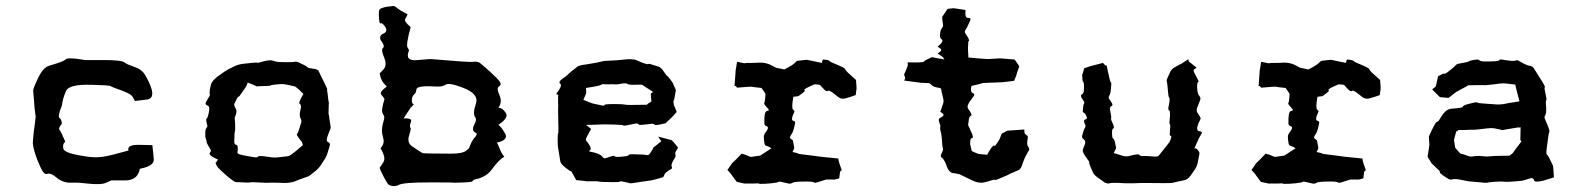

<svg xmlns="http://www.w3.org/2000/svg" viewBox="-20 -629 5436 659"><path d="M408.2 -414.1C402.3 -419.9 377.9 -422.9 335.9 -422.9H272.5C250 -426.8 233.4 -428.7 221.7 -428.7C212.9 -428.7 207 -427.7 205.1 -424.8C200.2 -419.9 182.6 -413.1 151.4 -404.3C135.7 -400.4 123 -386.7 111.3 -362.3C99.6 -337.9 93.8 -323.2 93.8 -318.4C95.7 -294.9 97.7 -274.4 98.6 -258.8C100.6 -243.2 101.6 -232.4 102.5 -228.5C98.6 -196.3 96.7 -178.7 95.7 -175.8V-170.9C94.7 -168.9 94.7 -159.2 92.8 -141.6V-137.7C93.8 -119.1 102.5 -90.8 119.1 -54.7C127 -37.1 134.8 -29.3 141.6 -32.2C149.4 -35.2 160.2 -31.2 172.9 -20.5C187.5 -7.8 205.1 -1 224.6 -2C243.2 -2.9 265.6 -1 291 2C300.8 2.9 309.6 2.9 316.4 2.9C329.1 2.9 337.9 1 344.7 -2C355.5 -6.8 360.4 -8.8 361.3 -9.8H407.2C437.5 -8.8 455.1 -22.5 460 -49.8C492.2 -55.7 507.8 -66.4 507.8 -80.1V-82C506.8 -97.7 504.9 -113.3 502.9 -130.9C502 -130.9 487.3 -130.9 459 -131.8C429.7 -132.8 417 -126 420.9 -112.3C378.9 -100.6 349.6 -92.8 331.1 -90.8C313.5 -87.9 293 -88.9 270.5 -92.8C223.6 -99.6 199.2 -108.4 197.3 -119.1C195.3 -130.9 197.3 -137.7 204.1 -142.6C194.3 -165 188.5 -178.7 184.6 -182.6C180.7 -186.5 183.6 -194.3 192.4 -204.1C191.4 -214.8 189.5 -220.7 184.6 -223.6C179.7 -226.6 181.6 -241.2 192.4 -266.6C194.3 -283.2 199.2 -299.8 206.1 -315.4C211.9 -332 241.2 -339.8 294.9 -337.9C334 -336.9 356.4 -335.9 360.4 -333C364.3 -331.1 370.1 -328.1 378.9 -325.2C414.1 -313.5 432.6 -303.7 435.5 -295.9C439.5 -289.1 441.4 -284.2 443.4 -282.2C442.4 -282.2 456.1 -284.2 482.4 -287.1C509.8 -289.1 509.8 -316.4 479.5 -369.1C472.7 -382.8 459 -393.6 441.4 -399.4C423.8 -405.3 412.1 -410.2 408.2 -414.1Z M943.4 -416C932.6 -416 923.8 -418 916 -420.9C914.1 -421.9 911.1 -421.9 907.2 -421.9C899.4 -421.9 888.7 -419.9 875 -416C867.2 -413.1 862.3 -413.1 860.4 -414.1C859.4 -415 844.7 -413.1 816.4 -410.2C806.6 -409.2 796.9 -407.2 786.1 -402.3L762.7 -390.6C753.9 -385.7 745.1 -379.9 736.3 -373C727.5 -367.2 722.7 -363.3 719.7 -360.4C713.9 -355.5 710 -350.6 707 -345.7C704.1 -339.8 702.1 -332 700.2 -321.3C699.2 -311.5 699.2 -306.6 700.2 -305.7C702.1 -303.7 697.3 -295.9 688.5 -281.2C683.6 -274.4 685.5 -268.6 692.4 -266.6C699.2 -264.6 700.2 -254.9 695.3 -236.3C693.4 -227.5 691.4 -222.7 689.5 -222.7C686.5 -221.7 687.5 -213.9 691.4 -198.2C692.4 -195.3 691.4 -193.4 688.5 -189.5C685.5 -186.5 684.6 -180.7 684.6 -170.9V-160.2C688.5 -147.5 689.5 -141.6 689.5 -140.6C688.5 -139.6 693.4 -131.8 702.1 -116.2C705.1 -113.3 704.1 -109.4 700.2 -104.5C696.3 -98.6 706.1 -90.8 728.5 -81.1C724.6 -76.2 722.7 -73.2 720.7 -71.3C718.8 -69.3 721.7 -62.5 728.5 -53.7C734.4 -46.9 742.2 -40 750 -33.2C757.8 -26.4 762.7 -21.5 766.6 -18.6C778.3 -9.8 785.2 -4.9 786.1 -4.9C787.1 -3.9 796.9 -3.9 817.4 -2.9C828.1 -2 835 -2 837.9 -2.9C839.8 -3.9 855.5 -3.9 882.8 -2C891.6 -1 902.3 -2 913.1 -2C923.8 -2 937.5 -2 956.1 -1H957C969.7 -1 981.4 -2.9 990.2 -5.9C999 -9.8 1007.8 -12.7 1015.6 -15.6C1032.2 -21.5 1041 -24.4 1043 -26.4C1044.9 -28.3 1051.8 -33.2 1062.5 -42C1069.3 -46.9 1076.2 -54.7 1082 -63.5C1087.9 -72.3 1091.8 -79.1 1094.7 -83C1099.6 -90.8 1103.5 -99.6 1106.4 -111.3L1111.3 -127C1114.3 -134.8 1111.3 -139.6 1105.5 -141.6C1099.6 -143.6 1100.6 -153.3 1107.4 -169.9C1112.3 -182.6 1115.2 -189.5 1115.2 -191.4C1115.2 -193.4 1113.3 -201.2 1111.3 -216.8C1109.4 -228.5 1109.4 -233.4 1108.4 -234.4C1107.4 -235.4 1107.4 -247.1 1108.4 -270.5C1109.4 -273.4 1108.4 -279.3 1106.4 -289.1C1105.5 -298.8 1104.5 -308.6 1102.5 -320.3C1102.5 -321.3 1102.5 -321.3 1103.5 -322.3C1103.5 -324.2 1092.8 -345.7 1072.3 -387.7L1064.5 -391.6L1040 -395.5C1037.1 -396.5 1035.2 -397.5 1033.2 -400.4C1031.2 -402.3 1021.5 -407.2 1004.9 -415C1000 -417 995.1 -418 992.2 -417C990.2 -416 973.6 -415 943.4 -416ZM830.1 -345.7C847.7 -338.9 856.4 -335 858.4 -334C859.4 -332 862.3 -332 867.2 -333C894.5 -334 908.2 -334 909.2 -335.9C909.2 -336.9 914.1 -336.9 925.8 -338.9C941.4 -340.8 951.2 -340.8 955.1 -339.8C958 -339.8 970.7 -337.9 993.2 -332C1002 -325.2 1006.8 -321.3 1007.8 -320.3C1007.8 -319.3 1012.7 -315.4 1021.5 -306.6C1008.8 -286.1 1004.9 -274.4 1008.8 -272.5C1012.7 -270.5 1014.6 -264.6 1011.7 -253.9C1007.8 -239.3 1007.8 -228.5 1011.7 -222.7C1014.6 -216.8 1015.6 -211.9 1013.7 -208C1006.8 -185.5 1002.9 -172.9 1001 -170.9C998 -168.9 998 -167 1001 -162.1C1009.8 -148.4 1015.6 -142.6 1016.6 -141.6L1019.5 -130.9C1001 -114.3 988.3 -104.5 982.4 -100.6C977.5 -96.7 972.7 -93.8 967.8 -92.8C962.9 -91.8 954.1 -91.8 941.4 -89.8C928.7 -87.9 918 -87.9 906.2 -89.8C880.9 -93.8 867.2 -94.7 866.2 -91.8C864.3 -88.9 859.4 -87.9 850.6 -89.8C842.8 -90.8 831.1 -92.8 816.4 -95.7C801.8 -98.6 793.9 -101.6 794.9 -105.5C797.9 -122.1 795.9 -130.9 791 -131.8C786.1 -132.8 783.2 -136.7 784.2 -144.5C784.2 -164.1 785.2 -174.8 786.1 -176.8C787.1 -178.7 787.1 -182.6 787.1 -187.5C787.1 -202.1 787.1 -211.9 786.1 -216.8C785.2 -221.7 785.2 -225.6 787.1 -228.5C793 -242.2 793 -252 788.1 -257.8C784.2 -264.6 783.2 -269.5 784.2 -272.5C792 -289.1 796.9 -297.9 797.9 -296.9C799.8 -295.9 803.7 -300.8 810.5 -311.5C820.3 -325.2 825.2 -332 825.2 -333C825.2 -332 827.1 -336.9 830.1 -345.7Z M1378.9 -580.1C1357.4 -590.8 1345.7 -598.6 1341.8 -602.5C1337.9 -606.4 1335 -607.4 1331.1 -608.4C1330.1 -608.4 1330.1 -609.4 1329.1 -608.4C1297.9 -605.5 1282.2 -600.6 1281.2 -592.8C1280.3 -585.9 1280.3 -580.1 1280.3 -577.1V-576.2C1281.2 -557.6 1282.2 -547.9 1286.1 -548.8C1289.1 -549.8 1292 -548.8 1294.9 -545.9C1308.6 -531.2 1309.6 -520.5 1297.9 -514.6C1286.1 -509.8 1282.2 -502.9 1286.1 -492.2C1296.9 -478.5 1299.8 -468.8 1294.9 -464.8C1289.1 -460 1291 -449.2 1298.8 -430.7C1305.7 -414.1 1304.7 -400.4 1296.9 -391.6C1289.1 -382.8 1284.2 -377.9 1283.2 -377C1285.2 -364.3 1289.1 -353.5 1295.9 -344.7L1307.6 -332C1290 -319.3 1283.2 -309.6 1289.1 -303.7C1293.9 -297.9 1297.9 -293 1299.8 -289.1C1292 -264.6 1290 -249 1292 -243.2C1294.9 -237.3 1295.9 -234.4 1296.9 -233.4C1299.8 -230.5 1299.8 -223.6 1295.9 -210.9C1292 -198.2 1291 -187.5 1291 -178.7C1291 -172.9 1293 -164.1 1295.9 -152.3C1298.8 -140.6 1294.9 -129.9 1286.1 -120.1C1298.8 -98.6 1302.7 -83 1295.9 -72.3C1289.1 -61.5 1285.2 -55.7 1283.2 -53.7C1284.2 -47.9 1289.1 -37.1 1297.9 -20.5C1306.6 -4.9 1311.5 2.9 1312.5 3.9C1318.4 7.8 1325.2 9.8 1331.1 9.8C1336.9 9.8 1342.8 8.8 1347.7 5.9C1358.4 0 1392.6 -2.9 1450.2 -2.9C1507.8 -2.9 1536.1 -2.9 1537.1 -2C1538.1 -1 1541 -2 1545.9 -2C1581.1 -2.9 1599.6 -3.9 1601.6 -6.8C1603.5 -10.7 1607.4 -12.7 1612.3 -13.7C1636.7 -18.6 1656.2 -30.3 1669.9 -49.8C1683.6 -68.4 1696.3 -83 1710.9 -90.8C1703.1 -100.6 1698.2 -110.4 1695.3 -118.2C1692.4 -126 1688.5 -133.8 1685.5 -139.6C1712.9 -145.5 1722.7 -156.2 1712.9 -171.9C1704.1 -187.5 1696.3 -197.3 1690.4 -200.2C1709 -212.9 1718.8 -223.6 1718.8 -234.4C1718.8 -237.3 1716.8 -240.2 1714.8 -243.2C1707 -254.9 1698.2 -259.8 1690.4 -258.8C1700.2 -271.5 1701.2 -286.1 1694.3 -302.7C1686.5 -319.3 1686.5 -329.1 1693.4 -333C1702.1 -337.9 1699.2 -346.7 1685.5 -360.4C1671.9 -374 1653.3 -391.6 1627 -413.1C1622.1 -417 1613.3 -418 1604.5 -417C1595.7 -415 1548.8 -418.9 1464.8 -425.8C1460 -426.8 1443.4 -425.8 1414.1 -422.9C1383.8 -419.9 1374 -429.7 1382.8 -453.1C1384.8 -456.1 1382.8 -460 1378.9 -465.8C1375 -470.7 1377.9 -494.1 1389.6 -536.1C1374 -548.8 1367.2 -558.6 1371.1 -564.5C1375 -570.3 1377 -575.2 1378.9 -580.1ZM1474.6 -332C1491.2 -331.1 1502 -333 1508.8 -337.9C1515.6 -343.8 1536.1 -340.8 1568.4 -328.1C1607.4 -313.5 1621.1 -294.9 1613.3 -272.5C1605.5 -250 1604.5 -233.4 1612.3 -224.6C1615.2 -220.7 1614.3 -212.9 1607.4 -200.2C1600.6 -187.5 1602.5 -177.7 1613.3 -172.9C1618.2 -170.9 1617.2 -166 1610.4 -158.2C1603.5 -151.4 1595.7 -137.7 1589.8 -120.1L1579.1 -111.3C1572.3 -105.5 1555.7 -101.6 1530.3 -101.6C1466.8 -101.6 1433.6 -102.5 1430.7 -103.5C1427.7 -104.5 1416 -112.3 1395.5 -126C1382.8 -134.8 1378.9 -146.5 1383.8 -162.1C1387.7 -177.7 1390.6 -186.5 1389.6 -188.5C1385.7 -194.3 1386.7 -202.1 1390.6 -210.9C1394.5 -219.7 1385.7 -223.6 1365.2 -222.7C1382.8 -249 1390.6 -261.7 1391.6 -261.7C1392.6 -261.7 1395.5 -264.6 1400.4 -271.5C1395.5 -271.5 1393.6 -276.4 1393.6 -285.2C1393.6 -293.9 1396.5 -300.8 1402.3 -305.7C1406.2 -308.6 1408.2 -313.5 1409.2 -322.3C1410.2 -331.1 1431.6 -335 1474.6 -332Z M2166 -421.9C2159.2 -424.8 2151.4 -425.8 2142.6 -425.8C2137.7 -425.8 2131.8 -425.8 2125 -424.8C2108.4 -422.9 2085.9 -420.9 2055.7 -419.9C2053.7 -419.9 2044.9 -418 2028.3 -414.1C2011.7 -411.1 2001 -409.2 1994.1 -408.2C1976.6 -406.2 1965.8 -403.3 1961.9 -400.4C1959 -397.5 1952.1 -392.6 1943.4 -385.7C1939.5 -382.8 1932.6 -377 1924.8 -369.1C1916 -362.3 1909.2 -358.4 1905.3 -354.5C1899.4 -349.6 1898.4 -344.7 1903.3 -340.8C1908.2 -336.9 1904.3 -327.1 1891.6 -310.5C1890.6 -308.6 1889.6 -307.6 1889.6 -306.6C1888.7 -305.7 1889.6 -305.7 1892.6 -304.7C1896.5 -303.7 1898.4 -302.7 1895.5 -300.8V-275.4C1896.5 -268.6 1895.5 -258.8 1895.5 -246.1C1896.5 -196.3 1897.5 -171.9 1895.5 -170.9C1894.5 -170.9 1893.6 -157.2 1894.5 -130.9C1894.5 -128.9 1895.5 -120.1 1898.4 -104.5C1901.4 -88.9 1902.3 -78.1 1903.3 -74.2C1904.3 -71.3 1906.2 -66.4 1912.1 -61.5C1917 -56.6 1924.8 -49.8 1936.5 -42H1939.5C1941.4 -41 1946.3 -31.2 1958 -10.7C1979.5 -8.8 1990.2 -7.8 1991.2 -6.8H2018.6C2029.3 -6.8 2034.2 -6.8 2035.2 -5.9C2036.1 -4.9 2051.8 -3.9 2083 -3.9C2098.6 -3.9 2106.4 -3.9 2107.4 -5.9C2108.4 -7.8 2120.1 -5.9 2142.6 0H2145.5C2149.4 0 2156.2 -1 2167 -2.9C2180.7 -4.9 2191.4 -6.8 2200.2 -7.8C2210.9 -8.8 2221.7 -10.7 2234.4 -14.6C2247.1 -18.6 2253.9 -20.5 2254.9 -20.5C2257.8 -21.5 2258.8 -25.4 2260.7 -30.3C2261.7 -34.2 2269.5 -41 2285.2 -49.8C2287.1 -51.8 2287.1 -53.7 2285.2 -58.6C2283.2 -63.5 2287.1 -73.2 2296.9 -87.9C2298.8 -91.8 2299.8 -95.7 2297.9 -99.6C2295.9 -103.5 2299.8 -110.4 2307.6 -122.1C2293.9 -139.6 2286.1 -148.4 2284.2 -148.4C2283.2 -148.4 2267.6 -152.3 2239.3 -160.2L2242.2 -155.3C2241.2 -156.2 2244.1 -152.3 2250 -144.5C2232.4 -129.9 2223.6 -123 2222.7 -123C2223.6 -122.1 2219.7 -115.2 2210.9 -102.5C2208 -97.7 2204.1 -95.7 2199.2 -96.7C2194.3 -98.6 2178.7 -98.6 2149.4 -99.6C2141.6 -99.6 2137.7 -98.6 2136.7 -95.7C2135.7 -93.8 2126 -91.8 2107.4 -90.8C2095.7 -89.8 2089.8 -90.8 2088.9 -93.8C2087.9 -95.7 2078.1 -92.8 2057.6 -85.9C2054.7 -84 2050.8 -86.9 2045.9 -92.8C2041 -98.6 2028.3 -104.5 2005.9 -108.4C2002 -108.4 2001 -110.4 2005.9 -114.3C2009.8 -119.1 2005.9 -129.9 1993.2 -144.5C1991.2 -146.5 1990.2 -148.4 1991.2 -152.3C1992.2 -156.2 1998 -167 2008.8 -186.5L1997.1 -196.3L1991.2 -200.2C2022.5 -201.2 2042 -201.2 2048.8 -202.1C2054.7 -202.1 2070.3 -202.1 2094.7 -201.2C2110.4 -200.2 2119.1 -200.2 2120.1 -198.2C2121.1 -196.3 2132.8 -199.2 2157.2 -204.1C2165 -206.1 2170.9 -205.1 2171.9 -202.1C2172.9 -199.2 2184.6 -200.2 2209 -203.1C2217.8 -205.1 2224.6 -204.1 2226.6 -201.2C2228.5 -198.2 2241.2 -200.2 2264.6 -206.1L2289.1 -229.5C2291 -231.4 2294.9 -236.3 2302.7 -245.1C2296.9 -259.8 2293.9 -266.6 2293 -267.6C2293 -268.6 2293 -270.5 2292 -274.4C2291 -278.3 2291 -281.2 2293 -285.2C2294.9 -288.1 2295.9 -299.8 2299.8 -320.3C2293 -335 2290 -341.8 2290 -342.8C2290 -343.8 2285.2 -350.6 2274.4 -364.3C2270.5 -368.2 2269.5 -369.1 2268.6 -369.1C2267.6 -370.1 2263.7 -376 2255.9 -386.7C2252 -393.6 2246.1 -397.5 2240.2 -400.4C2234.4 -402.3 2227.5 -404.3 2220.7 -406.2C2212.9 -409.2 2208 -411.1 2205.1 -409.2C2203.1 -407.2 2189.5 -411.1 2166 -421.9ZM2107.4 -340.8C2122.1 -343.8 2130.9 -343.8 2133.8 -340.8C2136.7 -338.9 2142.6 -337.9 2153.3 -337.9C2174.8 -338.9 2185.5 -338.9 2186.5 -336.9C2187.5 -335 2199.2 -328.1 2221.7 -313.5C2215.8 -309.6 2212.9 -307.6 2213.9 -306.6C2213.9 -304.7 2213.9 -296.9 2215.8 -281.2C2210 -277.3 2207 -274.4 2206.1 -274.4C2206.1 -275.4 2204.1 -273.4 2200.2 -269.5C2154.3 -268.6 2129.9 -268.6 2127.9 -269.5C2126 -270.5 2120.1 -270.5 2109.4 -271.5C2073.2 -272.5 2055.7 -271.5 2054.7 -268.6C2054.7 -265.6 2049.8 -265.6 2039.1 -268.6C2019.5 -272.5 2010.7 -274.4 2009.8 -275.4C2008.8 -275.4 2000 -279.3 1982.4 -286.1C1989.3 -301.8 1992.2 -309.6 1992.2 -310.5C1992.2 -311.5 1992.2 -316.4 1991.2 -327.1C2024.4 -332 2041 -335.9 2043 -337.9C2044.9 -339.8 2048.8 -340.8 2057.6 -339.8C2061.5 -338.9 2069.3 -339.8 2080.1 -339.8C2089.8 -338.9 2098.6 -338.9 2107.4 -340.8Z M2840.8 -412.1C2833 -415 2828.1 -418 2825.2 -420.9C2822.3 -422.9 2816.4 -423.8 2805.7 -424.8C2803.7 -424.8 2803.7 -423.8 2802.7 -420.9C2801.8 -417 2801.8 -415 2800.8 -413.1C2766.6 -419.9 2750 -423.8 2749 -423.8C2748 -423.8 2739.3 -422.9 2721.7 -420.9C2717.8 -420.9 2712.9 -418.9 2709 -414.1C2705.1 -409.2 2693.4 -401.4 2671.9 -390.6C2656.2 -394.5 2648.4 -395.5 2647.5 -395.5C2646.5 -394.5 2638.7 -399.4 2623 -407.2C2614.3 -411.1 2602.5 -414.1 2588.9 -414.1C2574.2 -413.1 2565.4 -413.1 2561.5 -413.1C2545.9 -413.1 2539.1 -413.1 2538.1 -412.1C2537.1 -411.1 2527.3 -413.1 2509.8 -417C2506.8 -399.4 2505.9 -389.6 2504.9 -387.7C2504.9 -385.7 2503.9 -368.2 2501 -333C2503.9 -335 2504.9 -334 2505.9 -333C2506.8 -332 2507.8 -331.1 2509.8 -328.1C2543.9 -331.1 2560.5 -332 2562.5 -331.1C2564.5 -330.1 2575.2 -329.1 2593.8 -327.1C2602.5 -314.5 2607.4 -307.6 2607.4 -306.6L2606.4 -293C2605.5 -282.2 2604.5 -276.4 2602.5 -274.4C2601.6 -272.5 2606.4 -266.6 2617.2 -254.9C2620.1 -251 2619.1 -249 2612.3 -248C2605.5 -247.1 2602.5 -232.4 2603.5 -205.1C2603.5 -200.2 2606.4 -197.3 2612.3 -195.3C2618.2 -193.4 2617.2 -185.5 2605.5 -171.9C2603.5 -168.9 2601.6 -165 2601.6 -158.2C2601.6 -152.3 2602.5 -143.6 2604.5 -134.8C2605.5 -130.9 2607.4 -128.9 2612.3 -127.9C2616.2 -127 2622.1 -124 2627.9 -120.1C2602.5 -103.5 2589.8 -95.7 2588.9 -94.7C2587.9 -94.7 2578.1 -93.8 2560.5 -90.8C2556.6 -89.8 2551.8 -91.8 2545.9 -94.7C2540 -97.7 2532.2 -99.6 2525.4 -101.6C2503.9 -79.1 2493.2 -68.4 2492.2 -68.4C2492.2 -67.4 2487.3 -60.5 2476.6 -45.9C2487.3 -34.2 2492.2 -28.3 2492.2 -27.3C2492.2 -26.4 2498 -19.5 2508.8 -4.9L2535.2 1H2565.4C2578.1 0 2585 0 2586.9 2H2591.8C2598.6 2 2611.3 2 2628.9 0C2643.6 -2 2651.4 -2.9 2652.3 -4.9C2652.3 -6.8 2663.1 -4.9 2686.5 1C2691.4 2 2696.3 1 2701.2 -2C2705.1 -4.9 2721.7 -5.9 2751 -5.9C2766.6 -5.9 2774.4 -3.9 2775.4 -2C2775.4 0 2789.1 -3.9 2815.4 -12.7H2844.7L2860.4 -16.6C2862.3 -30.3 2863.3 -38.1 2863.3 -39.1C2863.3 -40 2865.2 -42 2869.1 -44.9C2862.3 -63.5 2859.4 -73.2 2859.4 -74.2C2858.4 -75.2 2858.4 -78.1 2857.4 -85C2823.2 -88.9 2803.7 -89.8 2798.8 -90.8C2793.9 -91.8 2787.1 -91.8 2777.3 -93.8C2739.3 -98.6 2719.7 -100.6 2719.7 -101.6C2719.7 -102.5 2713.9 -104.5 2700.2 -107.4C2704.1 -115.2 2706.1 -119.1 2706.1 -120.1C2706.1 -121.1 2705.1 -130.9 2701.2 -147.5C2697.3 -150.4 2694.3 -152.3 2692.4 -154.3C2690.4 -156.2 2691.4 -160.2 2696.3 -168C2700.2 -172.9 2703.1 -180.7 2705.1 -188.5L2709 -207C2710 -210.9 2708 -212.9 2702.1 -214.8C2696.3 -216.8 2697.3 -226.6 2706.1 -244.1C2708 -247.1 2706.1 -250 2702.1 -252.9C2698.2 -255.9 2698.2 -270.5 2703.1 -296.9C2711.9 -297.9 2717.8 -298.8 2718.8 -298.8C2719.7 -297.9 2725.6 -302.7 2738.3 -312.5C2741.2 -314.5 2743.2 -317.4 2741.2 -320.3C2739.3 -323.2 2751 -329.1 2776.4 -339.8C2788.1 -338.9 2793.9 -337.9 2794.9 -336.9C2795.9 -335.9 2799.8 -331.1 2807.6 -323.2C2813.5 -316.4 2819.3 -314.5 2822.3 -317.4C2825.2 -320.3 2835.9 -313.5 2854.5 -297.9C2862.3 -291 2872.1 -288.1 2883.8 -292C2895.5 -294.9 2906.2 -298.8 2917 -302.7L2919.9 -325.2C2919.9 -326.2 2919.9 -335.9 2918 -354.5C2893.6 -376 2880.9 -387.7 2880.9 -391.6C2880.9 -394.5 2867.2 -401.4 2840.8 -412.1Z M3293.9 -594.7C3266.6 -598.6 3252 -601.6 3251 -600.6C3249 -600.6 3243.2 -599.6 3232.4 -598.6C3221.7 -583 3215.8 -574.2 3214.8 -572.3C3212.9 -571.3 3213.9 -561.5 3216.8 -543.9C3217.8 -540 3215.8 -536.1 3211.9 -531.2C3208 -526.4 3207 -518.6 3206.1 -504.9C3206.1 -501 3208 -497.1 3212.9 -493.2C3217.8 -489.3 3212.9 -480.5 3198.2 -468.8C3201.2 -466.8 3205.1 -464.8 3209 -460.9C3212.9 -457 3209 -452.1 3198.2 -445.3C3210.9 -437.5 3216.8 -432.6 3217.8 -431.6C3216.8 -431.6 3217.8 -429.7 3221.7 -424.8C3195.3 -429.7 3182.6 -431.6 3180.7 -432.6C3179.7 -433.6 3170.9 -429.7 3154.3 -420.9C3154.3 -419.9 3153.3 -418.9 3150.4 -417C3147.5 -415 3129.9 -414.1 3097.7 -415C3094.7 -415 3094.7 -414.1 3095.7 -410.2C3097.7 -407.2 3092.8 -394.5 3083 -373C3085.9 -366.2 3086.9 -362.3 3086.9 -361.3C3087.9 -360.4 3085.9 -357.4 3083 -352.5C3117.2 -347.7 3134.8 -345.7 3135.7 -345.7C3135.7 -344.7 3145.5 -344.7 3165 -343.8C3168.9 -344.7 3172.9 -341.8 3177.7 -336.9C3182.6 -332 3191.4 -329.1 3205.1 -327.1C3209 -326.2 3210.9 -324.2 3210.9 -320.3C3210.9 -316.4 3213.9 -305.7 3217.8 -289.1C3219.7 -282.2 3217.8 -273.4 3213.9 -264.6C3210.9 -254.9 3209 -248 3207 -245.1C3209 -244.1 3212.9 -242.2 3216.8 -238.3C3220.7 -234.4 3217.8 -229.5 3207 -224.6C3202.1 -221.7 3201.2 -217.8 3203.1 -211.9C3205.1 -207 3205.1 -203.1 3207 -200.2C3208 -197.3 3208 -194.3 3207 -190.4C3206.1 -186.5 3208 -179.7 3210.9 -168.9C3210.9 -168 3211.9 -163.1 3212.9 -151.4C3213.9 -139.6 3213.9 -133.8 3213.9 -132.8C3215.8 -122.1 3216.8 -117.2 3216.8 -116.2C3217.8 -116.2 3214.8 -110.4 3210 -97.7C3208 -93.8 3209 -89.8 3213.9 -86.9C3218.8 -83 3224.6 -73.2 3230.5 -55.7C3235.4 -43.9 3241.2 -37.1 3249 -35.2C3255.9 -34.2 3264.6 -33.2 3272.5 -31.2C3273.4 -30.3 3281.2 -27.3 3294.9 -20.5C3308.6 -13.7 3317.4 -9.8 3321.3 -7.8C3330.1 -3.9 3338.9 -2 3346.7 -2C3350.6 -2 3353.5 -2 3357.4 -2.9C3368.2 -5.9 3375 -6.8 3378.9 -8.8C3387.7 -11.7 3392.6 -12.7 3394.5 -11.7C3396.5 -9.8 3407.2 -14.6 3427.7 -23.4C3436.5 -27.3 3441.4 -29.3 3442.4 -30.3C3442.4 -31.2 3454.1 -35.2 3477.5 -45.9C3482.4 -48.8 3486.3 -55.7 3490.2 -68.4C3494.1 -81.1 3501 -95.7 3511.7 -113.3C3512.7 -114.3 3512.7 -114.3 3512.7 -116.2C3512.7 -118.2 3511.7 -122.1 3508.8 -126C3504.9 -130.9 3504.9 -141.6 3507.8 -156.2C3508.8 -161.1 3505.9 -164.1 3501 -167C3496.1 -169.9 3495.1 -175.8 3496.1 -184.6C3459 -181.6 3440.4 -180.7 3439.5 -180.7C3438.5 -181.6 3431.6 -177.7 3418 -169.9L3411.1 -152.3C3412.1 -152.3 3408.2 -147.5 3402.3 -137.7C3398.4 -130.9 3394.5 -127 3391.6 -128.9C3388.7 -130.9 3380.9 -121.1 3368.2 -97.7C3348.6 -99.6 3339.8 -100.6 3338.9 -100.6C3337.9 -100.6 3330.1 -103.5 3315.4 -110.4L3309.6 -134.8C3309.6 -135.7 3309.6 -138.7 3310.5 -144.5C3309.6 -150.4 3312.5 -153.3 3316.4 -155.3C3321.3 -156.2 3319.3 -164.1 3312.5 -178.7C3305.7 -193.4 3301.8 -201.2 3302.7 -202.1C3303.7 -203.1 3303.7 -209 3305.7 -220.7C3306.6 -226.6 3308.6 -229.5 3312.5 -231.4C3316.4 -233.4 3313.5 -241.2 3303.7 -254.9C3300.8 -258.8 3299.8 -263.7 3302.7 -269.5C3304.7 -275.4 3310.5 -284.2 3321.3 -297.9C3326.2 -303.7 3324.2 -307.6 3318.4 -309.6C3312.5 -312.5 3310.5 -320.3 3314.5 -334C3336.9 -338.9 3349.6 -342.8 3352.5 -343.8C3356.4 -344.7 3370.1 -344.7 3394.5 -345.7C3415 -346.7 3425.8 -346.7 3427.7 -347.7C3428.7 -347.7 3439.5 -348.6 3460.9 -351.6C3463.9 -358.4 3465.8 -365.2 3467.8 -369.1C3468.8 -374 3472.7 -384.8 3478.5 -401.4L3466.8 -418.9L3461.9 -424.8C3428.7 -427.7 3413.1 -428.7 3412.1 -428.7L3379.9 -426.8C3372.1 -425.8 3357.4 -426.8 3336.9 -428.7C3316.4 -430.7 3305.7 -431.6 3303.7 -431.6C3303.7 -434.6 3303.7 -441.4 3302.7 -453.1C3301.8 -463.9 3302.7 -469.7 3302.7 -470.7C3302.7 -482.4 3303.7 -488.3 3305.7 -489.3C3307.6 -491.2 3303.7 -499 3293.9 -513.7C3291 -517.6 3291 -522.5 3293.9 -526.4C3296.9 -530.3 3301.8 -540 3309.6 -557.6C3312.5 -564.5 3310.5 -568.4 3302.7 -567.4C3294.9 -567.4 3292 -576.2 3293.9 -594.7Z M4086.9 -396.5C4071.3 -410.2 4062.5 -416 4061.5 -417C4060.5 -418 4059.6 -420.9 4058.6 -425.8L4033.2 -409.2C4033.2 -410.2 4025.4 -405.3 4010.7 -397.5C4003.9 -393.6 3998 -386.7 3994.1 -377C3990.2 -368.2 3987.3 -361.3 3985.4 -357.4C3984.4 -354.5 3983.4 -350.6 3985.4 -347.7C3986.3 -344.7 3987.3 -332 3989.3 -310.5C3990.2 -299.8 3991.2 -294.9 3993.2 -293.9C3995.1 -292 3995.1 -282.2 3991.2 -264.6C3989.3 -255.9 3989.3 -251 3993.2 -250C3996.1 -249 3997.1 -236.3 3994.1 -212.9C3993.2 -207 3994.1 -203.1 3996.1 -201.2C3997.1 -200.2 3997.1 -190.4 3995.1 -172.9C3994.1 -167 3995.1 -163.1 3999 -162.1C4002 -161.1 4000 -154.3 3994.1 -141.6C3985.4 -129.9 3976.6 -119.1 3968.8 -109.4C3961.9 -100.6 3958 -95.7 3957 -94.7C3955.1 -91.8 3949.2 -90.8 3938.5 -91.8C3927.7 -92.8 3917 -93.8 3905.3 -93.8C3896.5 -92.8 3891.6 -94.7 3890.6 -97.7C3889.6 -100.6 3878.9 -99.6 3856.4 -93.8C3849.6 -91.8 3840.8 -91.8 3832 -94.7C3823.2 -97.7 3813.5 -100.6 3802.7 -103.5C3807.6 -113.3 3809.6 -118.2 3810.5 -119.1C3811.5 -120.1 3809.6 -128.9 3805.7 -145.5C3803.7 -150.4 3802.7 -152.3 3800.8 -153.3C3797.9 -154.3 3796.9 -161.1 3796.9 -174.8C3796.9 -182.6 3797.9 -187.5 3801.8 -188.5C3805.7 -189.5 3802.7 -198.2 3794.9 -214.8C3793 -219.7 3793 -222.7 3793.9 -224.6C3794.9 -226.6 3793 -235.4 3790 -252C3788.1 -258.8 3791 -263.7 3795.9 -265.6C3800.8 -267.6 3797.9 -275.4 3787.1 -289.1C3784.2 -293 3785.2 -296.9 3788.1 -301.8C3791 -306.6 3793 -317.4 3793.9 -335C3794.9 -341.8 3793.9 -346.7 3792 -347.7C3790 -348.6 3786.1 -367.2 3778.3 -404.3H3775.4C3774.4 -403.3 3771.5 -407.2 3765.6 -413.1C3738.3 -406.2 3723.6 -402.3 3720.7 -401.4C3717.8 -400.4 3711.9 -398.4 3701.2 -394.5C3697.3 -379.9 3695.3 -373 3694.3 -372.1L3695.3 -356.4C3695.3 -351.6 3696.3 -348.6 3698.2 -347.7C3700.2 -346.7 3701.2 -336.9 3700.2 -319.3C3700.2 -311.5 3697.3 -306.6 3692.4 -304.7C3690.4 -303.7 3690.4 -302.7 3690.4 -300.8C3689.5 -296.9 3693.4 -291 3700.2 -281.2C3702.1 -278.3 3702.1 -275.4 3700.2 -272.5C3698.2 -269.5 3697.3 -260.7 3696.3 -247.1C3696.3 -244.1 3698.2 -243.2 3701.2 -241.2C3705.1 -239.3 3707 -234.4 3710 -227.5C3711.9 -222.7 3710 -220.7 3705.1 -218.8C3699.2 -217.8 3699.2 -211.9 3705.1 -200.2C3706.1 -197.3 3706.1 -193.4 3704.1 -190.4C3701.2 -187.5 3698.2 -178.7 3694.3 -163.1C3692.4 -158.2 3695.3 -153.3 3701.2 -149.4C3707 -145.5 3706.1 -136.7 3699.2 -123C3697.3 -118.2 3696.3 -114.3 3696.3 -111.3C3696.3 -107.4 3701.2 -97.7 3711.9 -83C3716.8 -77.1 3719.7 -73.2 3718.8 -70.3C3717.8 -68.4 3721.7 -57.6 3731.4 -37.1C3734.4 -30.3 3741.2 -23.4 3752 -16.6C3761.7 -9.8 3767.6 -5.9 3769.5 -3.9C3773.4 -1 3778.3 0 3783.2 1C3784.2 1 3786.1 1 3788.1 0C3795.9 -2 3813.5 -2 3840.8 0H3871.1C3891.6 -1 3904.3 -1 3907.2 -1C3968.8 0 4002 0 4006.8 -2C4011.7 -3.9 4024.4 -5.9 4042 -9.8C4050.8 -10.7 4059.6 -16.6 4067.4 -27.3C4074.2 -37.1 4078.1 -43 4080.1 -45.9C4085.9 -53.7 4089.8 -62.5 4091.8 -75.2C4094.7 -87.9 4095.7 -96.7 4096.7 -100.6C4097.7 -104.5 4095.7 -108.4 4091.8 -113.3C4087.9 -119.1 4084 -121.1 4079.1 -119.1C4087.9 -137.7 4091.8 -148.4 4092.8 -149.4C4092.8 -151.4 4096.7 -157.2 4104.5 -170.9C4105.5 -171.9 4105.5 -172.9 4105.5 -173.8C4105.5 -175.8 4102.5 -177.7 4095.7 -178.7C4087.9 -180.7 4086.9 -188.5 4092.8 -204.1C4096.7 -212.9 4099.6 -218.8 4100.6 -220.7C4102.5 -222.7 4098.6 -229.5 4089.8 -242.2C4085.9 -248 4086.9 -255.9 4091.8 -266.6C4096.7 -277.3 4098.6 -284.2 4099.6 -287.1C4101.6 -291 4099.6 -295.9 4095.7 -300.8C4090.8 -306.6 4088.9 -317.4 4088.9 -333C4088.9 -340.8 4089.8 -346.7 4092.8 -347.7C4095.7 -348.6 4091.8 -355.5 4084 -370.1C4077.1 -381.8 4075.2 -388.7 4078.1 -390.6C4081.1 -392.6 4084 -393.6 4086.9 -396.5Z M4639.6 -412.1C4631.8 -415 4627 -418 4624 -420.9C4621.1 -422.9 4615.2 -423.8 4604.5 -424.8C4602.5 -424.8 4602.5 -423.8 4601.6 -420.9C4600.6 -417 4600.6 -415 4599.6 -413.1C4565.4 -419.9 4548.8 -423.8 4547.9 -423.8C4546.9 -423.8 4538.1 -422.9 4520.5 -420.9C4516.6 -420.9 4511.7 -418.9 4507.8 -414.1C4503.9 -409.2 4492.2 -401.4 4470.7 -390.6C4455.1 -394.5 4447.3 -395.5 4446.3 -395.5C4445.3 -394.5 4437.5 -399.4 4421.9 -407.2C4413.1 -411.1 4401.4 -414.1 4387.7 -414.1C4373 -413.1 4364.3 -413.1 4360.4 -413.1C4344.7 -413.1 4337.9 -413.1 4336.9 -412.1C4335.9 -411.1 4326.2 -413.1 4308.6 -417C4305.7 -399.4 4304.7 -389.6 4303.7 -387.7C4303.7 -385.7 4302.7 -368.2 4299.8 -333C4302.7 -335 4303.7 -334 4304.7 -333C4305.7 -332 4306.6 -331.1 4308.6 -328.1C4342.8 -331.1 4359.4 -332 4361.3 -331.1C4363.3 -330.1 4374 -329.1 4392.6 -327.1C4401.4 -314.5 4406.2 -307.6 4406.2 -306.6L4405.3 -293C4404.3 -282.2 4403.3 -276.4 4401.4 -274.4C4400.4 -272.5 4405.3 -266.6 4416 -254.9C4418.9 -251 4418 -249 4411.1 -248C4404.3 -247.1 4401.4 -232.4 4402.3 -205.1C4402.3 -200.2 4405.3 -197.3 4411.1 -195.3C4417 -193.4 4416 -185.5 4404.3 -171.9C4402.3 -168.9 4400.4 -165 4400.4 -158.2C4400.4 -152.3 4401.4 -143.6 4403.3 -134.8C4404.3 -130.9 4406.2 -128.9 4411.1 -127.9C4415 -127 4420.9 -124 4426.8 -120.1C4401.4 -103.5 4388.7 -95.7 4387.7 -94.7C4386.7 -94.7 4377 -93.8 4359.4 -90.8C4355.5 -89.8 4350.6 -91.8 4344.7 -94.7C4338.9 -97.7 4331.1 -99.6 4324.2 -101.6C4302.7 -79.1 4292 -68.4 4291 -68.4C4291 -67.4 4286.1 -60.5 4275.4 -45.9C4286.1 -34.2 4291 -28.3 4291 -27.3C4291 -26.4 4296.9 -19.5 4307.6 -4.9L4334 1H4364.3C4377 0 4383.8 0 4385.7 2H4390.6C4397.5 2 4410.2 2 4427.7 0C4442.4 -2 4450.2 -2.9 4451.2 -4.9C4451.2 -6.8 4461.9 -4.9 4485.4 1C4490.2 2 4495.1 1 4500 -2C4503.9 -4.9 4520.5 -5.9 4549.8 -5.9C4565.4 -5.9 4573.2 -3.9 4574.2 -2C4574.2 0 4587.9 -3.9 4614.3 -12.7H4643.6L4659.2 -16.6C4661.1 -30.3 4662.1 -38.1 4662.1 -39.1C4662.1 -40 4664.1 -42 4668 -44.9C4661.1 -63.5 4658.2 -73.2 4658.2 -74.2C4657.2 -75.2 4657.2 -78.1 4656.2 -85C4622.1 -88.9 4602.5 -89.8 4597.7 -90.8C4592.8 -91.8 4585.9 -91.8 4576.2 -93.8C4538.1 -98.6 4518.6 -100.6 4518.6 -101.6C4518.6 -102.5 4512.7 -104.5 4499 -107.4C4502.9 -115.2 4504.9 -119.1 4504.9 -120.1C4504.9 -121.1 4503.9 -130.9 4500 -147.5C4496.1 -150.4 4493.2 -152.3 4491.2 -154.3C4489.3 -156.2 4490.2 -160.2 4495.1 -168C4499 -172.9 4502 -180.7 4503.9 -188.5L4507.8 -207C4508.8 -210.9 4506.8 -212.9 4501 -214.8C4495.1 -216.8 4496.1 -226.6 4504.9 -244.1C4506.8 -247.1 4504.9 -250 4501 -252.9C4497.1 -255.9 4497.1 -270.5 4502 -296.9C4510.7 -297.9 4516.6 -298.8 4517.6 -298.8C4518.6 -297.9 4524.4 -302.7 4537.1 -312.5C4540 -314.5 4542 -317.4 4540 -320.3C4538.1 -323.2 4549.8 -329.1 4575.2 -339.8C4586.9 -338.9 4592.8 -337.9 4593.8 -336.9C4594.7 -335.9 4598.6 -331.1 4606.4 -323.2C4612.3 -316.4 4618.2 -314.5 4621.1 -317.4C4624 -320.3 4634.8 -313.5 4653.3 -297.9C4661.1 -291 4670.9 -288.1 4682.6 -292C4694.3 -294.9 4705.1 -298.8 4715.8 -302.7L4718.8 -325.2C4718.8 -326.2 4718.8 -335.9 4716.8 -354.5C4692.4 -376 4679.7 -387.7 4679.7 -391.6C4679.7 -394.5 4666 -401.4 4639.6 -412.1Z M5076.2 -418C5065.4 -418 5059.6 -419.9 5056.6 -422.9C5053.7 -425.8 5045.9 -424.8 5031.2 -421.9C5026.4 -420.9 5023.4 -419.9 5022.5 -418.9C5021.5 -417 5008.8 -414.1 4985.4 -410.2C4982.4 -409.2 4978.5 -408.2 4975.6 -404.3C4972.7 -400.4 4963.9 -393.6 4949.2 -381.8C4943.4 -377 4939.5 -375 4937.5 -376C4934.6 -377.9 4928.7 -374 4916 -367.2C4911.1 -345.7 4908.2 -334 4908.2 -333C4908.2 -332 4903.3 -328.1 4895.5 -322.3L4921.9 -295.9C4923.8 -294.9 4933.6 -294.9 4952.1 -293C4967.8 -305.7 4976.6 -312.5 4978.5 -313.5C4980.5 -314.5 4986.3 -317.4 4998 -324.2C5011.7 -331.1 5017.6 -335 5018.6 -335.9C5019.5 -336.9 5029.3 -335.9 5049.8 -336.9H5074.2C5073.2 -335.9 5085.9 -336.9 5110.4 -339.8C5128.9 -342.8 5143.6 -343.8 5154.3 -341.8C5165 -339.8 5173.8 -339.8 5180.7 -338.9L5186.5 -314.5L5195.3 -281.2C5184.6 -279.3 5177.7 -278.3 5171.9 -277.3C5166 -276.4 5156.2 -275.4 5144.5 -272.5C5134.8 -270.5 5121.1 -269.5 5103.5 -271.5L5076.2 -273.4C5059.6 -274.4 5050.8 -275.4 5049.8 -277.3C5048.8 -279.3 5039.1 -277.3 5017.6 -271.5C5006.8 -268.6 5001 -265.6 5001 -262.7C5001 -259.8 4987.3 -257.8 4960 -255.9C4956.1 -254.9 4951.2 -253.9 4945.3 -250C4939.5 -246.1 4930.7 -236.3 4921.9 -220.7C4918 -213.9 4915 -210.9 4912.1 -210.9C4909.2 -210.9 4903.3 -201.2 4894.5 -182.6C4887.7 -168.9 4884.8 -162.1 4884.8 -161.1C4883.8 -160.2 4884.8 -152.3 4885.7 -137.7C4886.7 -134.8 4885.7 -127.9 4883.8 -116.2C4881.8 -105.5 4880.9 -96.7 4879.9 -90.8C4888.7 -76.2 4893.6 -69.3 4893.6 -68.4C4894.5 -67.4 4900.4 -61.5 4913.1 -49.8C4919.9 -43.9 4922.9 -41 4921.9 -38.1C4920.9 -35.2 4929.7 -28.3 4950.2 -15.6C4954.1 -12.7 4960 -11.7 4966.8 -13.7C4973.6 -15.6 4987.3 -13.7 5009.8 -8.8C5016.6 -6.8 5026.4 -5.9 5041 -4.9C5055.7 -3.9 5065.4 -2.9 5071.3 -2C5074.2 -1 5077.1 -2 5079.1 -2C5082 -2 5084 -1 5085 -2C5086.9 -2.9 5100.6 -4.9 5128.9 -5.9C5135.7 -5.9 5142.6 -5.9 5146.5 -4.9C5151.4 -4.9 5163.1 -4.9 5184.6 -6.8L5205.1 -8.8C5206.1 -8.8 5213.9 -11.7 5231.4 -16.6C5239.3 -19.5 5244.1 -16.6 5245.1 -10.7C5246.1 -4.9 5255.9 -3.9 5276.4 -8.8L5308.6 -18.6C5309.6 -18.6 5310.5 -19.5 5313.5 -20.5C5311.5 -44.9 5311.5 -56.6 5310.5 -57.6C5311.5 -58.6 5307.6 -66.4 5299.8 -82C5294.9 -92.8 5291 -97.7 5289.1 -98.6C5287.1 -99.6 5287.1 -109.4 5290 -128.9C5293.9 -159.2 5295.9 -174.8 5297.9 -176.8C5299.8 -178.7 5294.9 -193.4 5282.2 -221.7C5280.3 -225.6 5281.2 -229.5 5284.2 -234.4C5287.1 -240.2 5288.1 -252.9 5286.1 -270.5C5285.2 -278.3 5286.1 -283.2 5287.1 -285.2C5289.1 -287.1 5287.1 -296.9 5283.2 -314.5C5281.2 -323.2 5280.3 -328.1 5282.2 -329.1C5284.2 -330.1 5279.3 -339.8 5268.6 -356.4C5266.6 -359.4 5264.6 -362.3 5261.7 -367.2C5258.8 -372.1 5252.9 -381.8 5243.2 -396.5C5240.2 -400.4 5235.4 -402.3 5229.5 -403.3C5223.6 -404.3 5210.9 -409.2 5193.4 -419.9C5189.5 -422.9 5185.5 -422.9 5180.7 -420.9C5176.8 -418.9 5162.1 -419.9 5139.6 -423.8C5135.7 -424.8 5132.8 -424.8 5130.9 -424.8C5127 -424.8 5126 -423.8 5125 -421.9C5124 -418.9 5108.4 -418 5076.2 -418ZM5195.3 -192.4C5194.3 -190.4 5193.4 -189.5 5195.3 -190.4C5197.3 -191.4 5198.2 -192.4 5199.2 -192.4C5198.2 -163.1 5198.2 -149.4 5198.2 -148.4L5202.1 -143.6C5182.6 -118.2 5172.9 -105.5 5172.9 -104.5C5172.9 -103.5 5168.9 -100.6 5161.1 -94.7C5145.5 -93.8 5127.9 -94.7 5111.3 -93.8C5094.7 -92.8 5085.9 -91.8 5083 -91.8C5062.5 -93.8 5048.8 -94.7 5040 -92.8C5031.2 -90.8 5023.4 -91.8 5018.6 -93.8C5003.9 -99.6 4995.1 -101.6 4993.2 -101.6C4992.2 -101.6 4986.3 -108.4 4974.6 -122.1C4971.7 -138.7 4970.7 -147.5 4970.7 -148.4C4970.7 -149.4 4972.7 -158.2 4978.5 -178.7H4982.4C4985.4 -178.7 4985.4 -179.7 4982.4 -182.6C4998 -182.6 5011.7 -182.6 5024.4 -183.6C5036.1 -183.6 5044.9 -183.6 5051.8 -184.6C5055.7 -185.5 5064.5 -185.5 5077.1 -187.5C5090.8 -189.5 5101.6 -189.5 5109.4 -188.5C5127 -184.6 5135.7 -182.6 5136.7 -182.6C5137.7 -182.6 5157.2 -186.5 5195.3 -192.4Z"/></svg>

Font: Hermetico
Style: Regular
Weight: 400
Version: Version 1.0